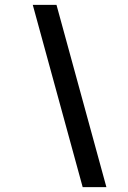

<svg xmlns="http://www.w3.org/2000/svg" viewBox="-20 -765 524 785"><path d="M318 0 114 -745H211L415 0Z"/></svg>

Font: Plus Jakarta Display
Style: Italic
Weight: 400
Italic angle: -12°
Designer: Gumpita Rahayu
Foundry: Tokotype Studio
Version: Version 1.000